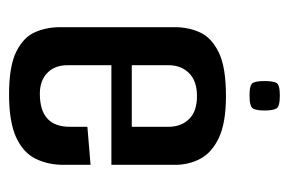

<svg xmlns="http://www.w3.org/2000/svg" viewBox="-127 -507 638 424"><g transform="rotate(90 192.0 -295.0)"><path d="M188 4Q126 4 94 -12Q62 -28 51 -53.5Q40 -79 40 -109V-362Q40 -392 51.5 -417.5Q63 -443 95.5 -459Q128 -475 192 -475Q251 -475 284 -459.5Q317 -444 330.5 -418.5Q344 -393 344 -363V-222H124V-125Q124 -97 141 -80.5Q158 -64 187 -64Q260 -64 260 -130V-169L344 -176V-116Q344 -82 330.5 -54.5Q317 -27 283 -11.5Q249 4 188 4ZM124 -348V-267H260V-348Q260 -376 243 -393.5Q226 -411 192 -411Q159 -411 141.5 -393.5Q124 -376 124 -348ZM191 -527Q167 -527 163 -534.5Q159 -542 159 -560Q159 -579 163 -586.5Q167 -594 191 -594Q215 -594 219.5 -586.5Q224 -579 224 -560Q224 -542 219.5 -534.5Q215 -527 191 -527Z"/></g></svg>

Font: Smooch Sans SemiBold
Style: Bold
Weight: 600
Designer: Robert E. Leuschke
Foundry: Robert E. Leuschke
Version: Version 1.010; ttfautohint (v1.8.3)